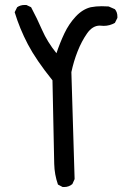

<svg xmlns="http://www.w3.org/2000/svg" viewBox="-20 -758 540 772"><path d="M238 -6H232L213 -16Q199 -56 198 -99Q197 -142 191 -435Q125 -517 92 -580Q59 -643 39 -709L49 -729Q62 -738 79 -738H86L105 -729Q129 -684 149.5 -637Q170 -590 207 -544Q221 -586 239 -624Q257 -662 284.5 -691.5Q312 -721 345 -729Q366 -733 389 -733L417 -732L442 -721Q452 -709 452 -692V-686L442 -666Q421 -654 397 -654L381 -655Q352 -655 330 -623.5Q308 -592 292 -551.5Q276 -511 267 -468L280 -38L271 -18Q257 -6 238 -6Z"/></svg>

Font: Xiaolai Mono SC
Style: Regular
Weight: 400
Monospace: yes
Designer: LXGW / Nozomi Seto
Version: Version 3.113;September 30, 2024